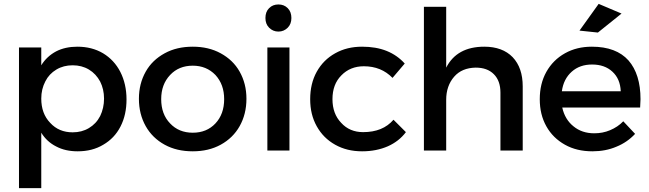

<svg xmlns="http://www.w3.org/2000/svg" viewBox="-20 -777 3351 991"><path d="M512 -502C473 -525 429 -536 379 -536C338 -536 301 -528 270 -512C238 -495 212 -471 193 -440V-532H78V194H193V-92C212 -61 238 -37 270 -21C302 -4 339 4 381 4C431 4 475 -7 513 -30C551 -52 581 -83 602 -124C623 -165 633 -211 633 -264C633 -317 622 -365 601 -406C580 -447 550 -479 512 -502ZM439 -116C414 -101 386 -94 355 -94C308 -94 269 -110 239 -143C208 -175 193 -217 193 -268C193 -301 200 -330 214 -357C227 -383 246 -403 271 -418C296 -433 324 -440 355 -440C386 -440 414 -433 439 -418C464 -403 483 -382 497 -356C510 -330 517 -301 517 -268C517 -235 510 -205 497 -178C483 -151 464 -131 439 -116Z M1119 -502C1077 -525 1029 -536 975 -536C920 -536 872 -525 830 -502C788 -479 755 -448 732 -407C709 -366 697 -320 697 -267C697 -214 709 -167 732 -126C755 -85 788 -53 830 -30C872 -7 920 4 975 4C1029 4 1077 -7 1119 -30C1161 -53 1194 -85 1217 -126C1240 -167 1252 -214 1252 -267C1252 -320 1240 -366 1217 -407C1194 -448 1161 -479 1119 -502ZM858 -390C888 -422 927 -438 975 -438C1022 -438 1061 -422 1092 -390C1122 -357 1137 -316 1137 -265C1137 -214 1122 -172 1092 -140C1062 -108 1023 -92 975 -92C927 -92 888 -108 858 -140C827 -172 812 -214 812 -265C812 -316 827 -357 858 -390Z M1360 -532V0H1474V-532ZM1465 -735C1452 -748 1436 -754 1417 -754C1398 -754 1382 -748 1369 -735C1356 -722 1350 -705 1350 -684C1350 -664 1356 -647 1369 -634C1382 -621 1398 -614 1417 -614C1436 -614 1452 -621 1465 -634C1478 -647 1484 -664 1484 -684C1484 -705 1478 -722 1465 -735Z M1858 -435C1918 -435 1967 -415 2006 -375L2069 -449C2044 -477 2013 -499 1976 -514C1939 -529 1896 -536 1849 -536C1797 -536 1751 -525 1710 -502C1669 -479 1638 -448 1615 -407C1592 -366 1581 -318 1581 -265C1581 -212 1592 -166 1615 -125C1638 -84 1669 -53 1710 -30C1751 -7 1797 4 1849 4C1899 4 1943 -5 1982 -22C2020 -39 2051 -63 2075 -95L2011 -159C1974 -116 1922 -95 1854 -95C1808 -95 1770 -111 1741 -143C1711 -174 1696 -215 1696 -265C1696 -316 1711 -357 1742 -388C1772 -419 1811 -435 1858 -435Z M2626 -482C2591 -518 2542 -536 2480 -536C2385 -536 2320 -500 2283 -428V-742H2168V0H2283V-262C2283 -310 2297 -350 2324 -381C2351 -412 2388 -427 2435 -428C2475 -428 2506 -417 2529 -394C2552 -371 2563 -339 2563 -299V0H2678V-331C2678 -395 2661 -445 2626 -482Z M3224 -465C3182 -512 3119 -536 3035 -536C2983 -536 2937 -525 2896 -502C2855 -479 2823 -447 2800 -406C2777 -365 2766 -318 2766 -265C2766 -212 2777 -166 2800 -125C2823 -84 2855 -53 2896 -30C2937 -7 2984 4 3038 4C3083 4 3125 -4 3162 -20C3199 -35 3231 -57 3258 -86L3197 -151C3178 -131 3155 -116 3129 -105C3103 -94 3076 -89 3047 -89C3005 -89 2969 -101 2940 -125C2911 -148 2891 -181 2882 -222H3284C3285 -242 3286 -256 3286 -265C3286 -351 3265 -418 3224 -465ZM3184 -306H2880C2886 -349 2903 -382 2931 -407C2959 -432 2994 -444 3036 -444C3079 -444 3114 -432 3141 -407C3168 -382 3182 -349 3184 -306ZM3070 -757 2971 -619 3066 -609 3188 -707Z"/></svg>

Font: Argentum Sans
Style: Regular
Weight: 400
Designer: Julieta Ulanovsky
Foundry: Julieta Ulanovsky
Version: Version 5.001;March 29, 2019;FontCreator 11.5.0.2425 64-bit